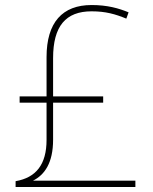

<svg xmlns="http://www.w3.org/2000/svg" viewBox="-20 -743 610 763"><path d="M344 -723C228 -723 165 -654 165 -516V-360H58V-335H165V-187C165 -89 123 -37 42 -23V0H518V-25H111C157 -48 191 -95 191 -188V-335H390V-360H191V-512C191 -639 241 -698 344 -698C400 -698 438 -687 482 -669L491 -694C452 -710 407 -723 344 -723Z"/></svg>

Font: Noto Sans Arabic Thin
Style: Regular
Weight: 100
Designer: Monotype Design Team, Nadine Chahine, Nizar Qandah and Khaled Hosny
Foundry: Monotype Imaging Inc.
Version: Version 2.012